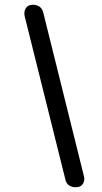

<svg xmlns="http://www.w3.org/2000/svg" viewBox="-20 -791 429 810"><path d="M308 -2Q294 1 278.5 -5Q263 -11 257 -29L86 -715Q79 -738 87 -753Q95 -768 110 -770Q125 -773 140.5 -766.5Q156 -760 162 -740L333 -52Q339 -33 331.5 -18.5Q324 -4 308 -2Z"/></svg>

Font: Edu VIC WA NT Beginner Medium
Style: Regular
Weight: 500
Designer: Tina and Corey Anderson
Foundry: Google for Education
Version: Version 1.003